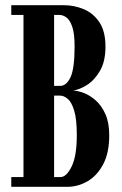

<svg xmlns="http://www.w3.org/2000/svg" viewBox="-20 -720 469 740"><path d="M23.5 0V-37.5H70.5V-662.5H23.5V-700H225.5Q266 -700 303 -684.5Q340 -669 363.2 -634Q386.5 -599 386.5 -540.5Q386.5 -483 365.2 -446.8Q344 -410.5 314.8 -392.2Q285.5 -374 261.5 -371Q279.5 -370.5 303.2 -361.5Q327 -352.5 349.2 -332.8Q371.5 -313 386.2 -280.2Q401 -247.5 401 -198.5Q401 -130 377.2 -86Q353.5 -42 316.8 -21Q280 0 240 0ZM188.5 -389H211.5Q236.5 -389 252 -422.8Q267.5 -456.5 267.5 -540.5Q267.5 -590.5 258.5 -616.8Q249.5 -643 236 -652.8Q222.5 -662.5 208.5 -662.5H188.5ZM188.5 -37.5H213Q236 -37.5 256 -78Q276 -118.5 276 -199Q276 -260.5 266 -293.5Q256 -326.5 241 -339Q226 -351.5 211.5 -351.5H188.5Z"/></svg>

Font: Imbue 10pt
Style: Bold
Weight: 700
Designer: Tyler Finck
Foundry: Etcetera Type Company
Version: Version 1.102; ttfautohint (v1.8.3)